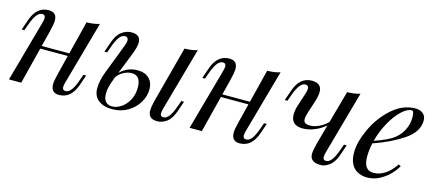

<svg xmlns="http://www.w3.org/2000/svg" viewBox="-46 -913 2952 1313"><g transform="rotate(15 1430.0 -257.0)"><path d="M391.1 14.2Q334 14.6 334 -47.9Q334 -70.3 348.1 -126L381.3 -258.8H186.5L121.1 0H34.2L153.8 -429.2Q161.1 -453.6 161.1 -466.8Q161.1 -491.2 139.6 -491.2Q118.2 -491.2 99.6 -467.5Q81.1 -443.8 62 -389.2L48.8 -352.1H29.8L55.2 -424.8Q90.3 -527.8 175.8 -527.8Q233.4 -527.8 233.4 -468.8Q233.4 -444.8 219.2 -388.2L191.4 -278.8H386.7L445.8 -514.2Q502.9 -515.6 537.1 -527.8L413.1 -85Q405.8 -59.6 405.8 -45.9Q406.2 -22.9 427.7 -22.9Q449.2 -22.9 467.5 -46.6Q485.8 -70.3 504.9 -125L518.1 -162.1H537.1L512.2 -88.9Q476.1 14.2 391.1 14.2Z M699.7 -81.1Q699.2 -3.9 763.7 -3.9Q793 -3.9 825.4 -24.9Q857.9 -45.9 878.9 -84.7Q899.9 -123.5 899.9 -173.8Q899.9 -258.8 835 -258.8Q807.6 -258.8 778.8 -243.9Q750 -229 731.4 -202.6L727.1 -190.9Q699.7 -123 699.7 -81.1ZM1086.9 14.2Q1022 14.2 1022 -43.5Q1022 -72.8 1036.1 -126L1139.2 -514.2Q1196.3 -515.6 1230 -527.8L1106 -85Q1098.6 -59.6 1098.6 -45.9Q1098.6 -22.9 1120.1 -22.9Q1141.6 -22.9 1160.2 -46.6Q1178.7 -70.3 1197.8 -125L1210.9 -162.1H1230L1205.1 -88.9Q1185.1 -31.7 1153.1 -8.8Q1121.1 14.2 1086.9 14.2ZM869.1 -288.1Q921.4 -288.1 950.7 -259.5Q980 -231 980 -183.1Q980 -135.3 953.4 -89.6Q926.8 -43.9 878.2 -14.9Q829.6 14.2 768.1 14.2Q706.5 14.2 669.7 -14.4Q632.8 -43 632.8 -97.7Q632.8 -152.3 659.2 -220.2L739.7 -429.2Q748.5 -452.6 748.5 -466.3Q748 -491.2 725.6 -491.2Q703.1 -491.2 684.8 -466.8Q666.5 -442.4 647.9 -389.2L634.8 -352.1H615.7L641.1 -424.8Q659.7 -480 692.4 -503.9Q725.1 -527.8 761.7 -527.8Q826.2 -527.8 826.2 -473.1Q826.2 -441.4 805.2 -388.2L745.1 -236.3Q796.9 -288.1 869.1 -288.1Z M1669.9 14.2Q1612.8 14.6 1612.8 -47.9Q1612.8 -70.3 1627 -126L1660.2 -258.8H1465.3L1399.9 0H1313L1432.6 -429.2Q1439.9 -453.6 1439.9 -466.8Q1439.9 -491.2 1418.5 -491.2Q1397 -491.2 1378.4 -467.5Q1359.9 -443.8 1340.8 -389.2L1327.6 -352.1H1308.6L1334 -424.8Q1369.1 -527.8 1454.6 -527.8Q1512.2 -527.8 1512.2 -468.8Q1512.2 -444.8 1498 -388.2L1470.2 -278.8H1665.5L1724.6 -514.2Q1781.7 -515.6 1815.9 -527.8L1691.9 -85Q1684.6 -59.6 1684.6 -45.9Q1685.1 -22.9 1706.5 -22.9Q1728 -22.9 1746.3 -46.6Q1764.6 -70.3 1783.7 -125L1796.9 -162.1H1815.9L1791 -88.9Q1754.9 14.2 1669.9 14.2Z M2244.6 14.2Q2167.5 14.2 2167.5 -44.4Q2167.5 -70.8 2182.6 -126L2219.7 -260.3Q2188 -231.4 2144.5 -213.6Q2101.1 -195.8 2060.5 -195.8Q1976.6 -195.8 1976.6 -272.9Q1976.6 -305.7 1990.7 -347.2L2017.6 -429.2Q2025.4 -453.6 2025.4 -466.8Q2025.4 -491.2 2002 -491.2Q1960 -491.2 1924.8 -389.2L1911.6 -352.1H1892.6L1918 -424.8Q1953.1 -527.8 2038.6 -527.8Q2108.9 -527.8 2108.9 -465.8Q2108.9 -438.5 2092.8 -388.2L2067.9 -312Q2057.6 -281.2 2057.6 -262.7Q2057.6 -244.1 2068.1 -236.1Q2078.6 -228 2106 -228Q2133.3 -228 2167.2 -243.7Q2201.2 -259.3 2227.1 -286.6L2290.5 -514.2Q2347.7 -515.6 2381.8 -527.8L2257.8 -85Q2250.5 -59.6 2250.5 -45.9Q2250.5 -22.9 2272 -22.9Q2293.5 -22.9 2312 -46.6Q2330.6 -70.3 2349.6 -125L2362.8 -162.1H2381.8L2356.9 -88.9Q2337.4 -32.7 2305.2 -9.3Q2272.9 14.2 2244.6 14.2Z M2750.5 -508.8Q2718.3 -508.8 2678.7 -471.4Q2639.2 -434.1 2604.7 -371.8Q2570.3 -309.6 2552.2 -239.7Q2650.9 -274.4 2688.2 -303.7Q2725.6 -333 2746.1 -374.3Q2766.6 -415.5 2766.6 -462.2Q2766.6 -508.8 2750.5 -508.8ZM2574.7 14.2Q2512.7 14.2 2477.8 -22.2Q2442.9 -58.6 2442.9 -130.6Q2442.9 -202.6 2487.3 -298.1Q2531.7 -393.6 2607.7 -460.7Q2683.6 -527.8 2772.5 -527.8Q2804.7 -527.8 2825.7 -510.7Q2846.7 -493.7 2846.7 -461.9Q2846.7 -380.9 2756.3 -320.8Q2666 -260.7 2547.9 -220.7Q2536.6 -170.9 2536.6 -124Q2536.6 -27.8 2605.5 -27.8Q2690.9 -27.8 2759.8 -127.9L2775.9 -120.1Q2730.5 -42.5 2654.3 -4.9Q2615.2 14.2 2574.7 14.2Z"/></g></svg>

Font: PlayfairDisplay-Italic
Style: Italic
Weight: 400
Italic angle: -14°
Designer: Claus Eggers Sørensen
Foundry: Claus Eggers Sørensen
Version: Version 1.002;PS 001.002;hotconv 1.0.70;makeotf.lib2.5.58329